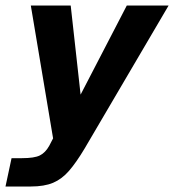

<svg xmlns="http://www.w3.org/2000/svg" viewBox="-49 -516 633 698"><path d="M-29 162 -7 59H31Q76 59 96 49Q116 39 130 14L144 -13L63 -496H208L244 -172L412 -496H564L258 25Q228 75 202 105Q176 135 144 148.5Q112 162 63 162Z"/></svg>

Font: Atkinson Hyperlegible Next
Style: Bold Italic
Weight: 700
Italic angle: -12°
Designer: Elliott Scott, Megan Eiswerth, Linus Boman, Theodore Petrosky, Letters from Sweden
Foundry: Applied Design Works, Letters from Sweden
Version: Version 2.001